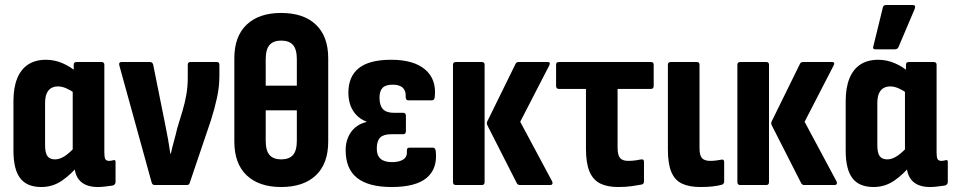

<svg xmlns="http://www.w3.org/2000/svg" viewBox="-20 -743 3826 771"><path d="M146 8Q88 8 61 -27.5Q34 -63 34 -138V-337Q34 -391 49 -428Q64 -465 93 -484Q122 -503 165 -503Q199 -503 231.5 -489Q264 -475 288 -453L283 -367Q265 -380 247 -388Q229 -396 213 -396Q196 -396 184.5 -388.5Q173 -381 167 -366.5Q161 -352 161 -327V-160Q161 -129 170.5 -116Q180 -103 201 -103Q220 -103 240.5 -116.5Q261 -130 284 -156L298 -83Q267 -44 229.5 -18Q192 8 146 8ZM373 8Q326 8 302 -16Q278 -40 278 -89V-108L272 -123V-411L276 -442V-483Q276 -494 288 -494H387Q399 -494 399 -483V-130Q399 -111 403 -104Q407 -97 418 -97Q424 -97 428 -98Q432 -99 437 -100Q444 -102 444 -92V-12Q444 -2 433 2Q418 4 402.5 6Q387 8 373 8Z M601 0Q592 0 589 -10L459 -481Q456 -494 468 -494H582Q592 -494 595 -484L644 -240Q650 -211 655 -182.5Q660 -154 664 -126H666Q672 -153 679 -178Q686 -203 692 -229L713 -298Q723 -332 728.5 -364Q734 -396 734 -431V-483Q734 -494 745 -494H851Q861 -494 861 -482V-438Q861 -395 851.5 -351Q842 -307 827 -260L742 -9Q740 0 730 0Z M1109 -691Q1199 -691 1248.5 -644Q1298 -597 1298 -509V-175Q1298 -86 1248.5 -39Q1199 8 1109 8Q1020 8 970.5 -39Q921 -86 921 -175V-509Q921 -597 970.5 -644Q1020 -691 1109 -691ZM1109 -580Q1078 -580 1062.5 -562.5Q1047 -545 1047 -505V-399H1172V-505Q1172 -545 1156.5 -562.5Q1141 -580 1109 -580ZM1109 -103Q1141 -103 1156.5 -120.5Q1172 -138 1172 -178V-300H1047V-178Q1047 -138 1062.5 -120.5Q1078 -103 1109 -103Z M1553 8Q1460 8 1414 -28.5Q1368 -65 1368 -140Q1368 -182 1389.5 -212.5Q1411 -243 1451 -253V-255Q1417 -268 1398 -298Q1379 -328 1379 -371Q1379 -436 1421 -469.5Q1463 -503 1551 -503Q1641 -503 1687 -464Q1733 -425 1726 -355Q1725 -340 1714 -340H1620Q1609 -340 1609 -354Q1611 -377 1598 -390Q1585 -403 1557 -403Q1529 -403 1516.5 -390.5Q1504 -378 1504 -351Q1504 -320 1517.5 -305Q1531 -290 1562 -290H1599Q1610 -290 1610 -278V-217Q1610 -204 1599 -204H1551Q1520 -204 1506.5 -190.5Q1493 -177 1493 -146Q1493 -119 1508 -105.5Q1523 -92 1554 -92Q1584 -92 1600 -103Q1616 -114 1614 -138Q1613 -150 1624 -150H1719Q1728 -150 1730 -135Q1737 -65 1693 -28.5Q1649 8 1553 8Z M2068 0Q2059 0 2055 -8L1938 -238Q1932 -249 1938 -258L2051 -488Q2055 -494 2063 -494H2179Q2192 -494 2186 -481L2069 -254L2197 -15Q2200 -9 2198 -4.5Q2196 0 2189 0ZM1811 0Q1799 0 1799 -12V-483Q1799 -494 1811 -494H1915Q1926 -494 1926 -483V-12Q1926 0 1915 0Z M2462 8Q2419 8 2390.5 -6Q2362 -20 2347.5 -53.5Q2333 -87 2333 -146V-386H2224Q2213 -386 2213 -398V-483Q2213 -494 2224 -494H2594Q2605 -494 2605 -483V-398Q2605 -386 2594 -386H2460V-150Q2460 -121 2469.5 -109Q2479 -97 2503 -97Q2518 -97 2532 -99Q2546 -101 2556 -103Q2566 -104 2566 -93V-15Q2566 -4 2557 -2Q2541 1 2517 4.5Q2493 8 2462 8Z M2793 8Q2748 8 2719 -5.5Q2690 -19 2676 -52Q2662 -85 2662 -143V-483Q2662 -494 2674 -494H2778Q2789 -494 2789 -483V-147Q2789 -119 2799 -108Q2809 -97 2832 -97Q2844 -97 2856 -98.5Q2868 -100 2878 -102Q2888 -104 2888 -92V-14Q2888 -4 2878 -1Q2863 3 2842 5.5Q2821 8 2793 8Z M3210 0Q3201 0 3197 -8L3080 -238Q3074 -249 3080 -258L3193 -488Q3197 -494 3205 -494H3321Q3334 -494 3328 -481L3211 -254L3339 -15Q3342 -9 3340 -4.5Q3338 0 3331 0ZM2953 0Q2941 0 2941 -12V-483Q2941 -494 2953 -494H3057Q3068 -494 3068 -483V-12Q3068 0 3057 0Z M3488 8Q3430 8 3403 -27.5Q3376 -63 3376 -138V-337Q3376 -391 3391 -428Q3406 -465 3435 -484Q3464 -503 3507 -503Q3541 -503 3573.5 -489Q3606 -475 3630 -453L3625 -367Q3607 -380 3589 -388Q3571 -396 3555 -396Q3538 -396 3526.5 -388.5Q3515 -381 3509 -366.5Q3503 -352 3503 -327V-160Q3503 -129 3512.5 -116Q3522 -103 3543 -103Q3562 -103 3582.5 -116.5Q3603 -130 3626 -156L3640 -83Q3609 -44 3571.5 -18Q3534 8 3488 8ZM3715 8Q3668 8 3644 -16Q3620 -40 3620 -89V-108L3614 -123V-411L3618 -442V-483Q3618 -494 3630 -494H3729Q3741 -494 3741 -483V-130Q3741 -111 3745 -104Q3749 -97 3760 -97Q3766 -97 3770 -98Q3774 -99 3779 -100Q3786 -102 3786 -92V-12Q3786 -2 3775 2Q3760 4 3744.5 6Q3729 8 3715 8ZM3495 -545Q3483 -545 3487 -557L3525 -712Q3526 -718 3529.5 -720.5Q3533 -723 3539 -723H3645Q3659 -723 3653 -707L3588 -554Q3584 -545 3573 -545Z"/></svg>

Font: Sofia Sans Condensed ExtraBold
Style: Regular
Weight: 800
Designer: Botio Nikoltchev, Ani Petrova
Foundry: lettersoup
Version: Version 4.101